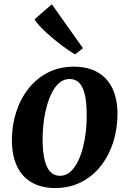

<svg xmlns="http://www.w3.org/2000/svg" viewBox="-20 -888 620 920"><path d="M333.5 -568.5Q400 -568.5 446.5 -542.5Q493 -516.5 517.8 -466.2Q542.5 -416 543 -343Q543 -271.5 522.8 -207.5Q502.5 -143.5 463.8 -93.8Q425 -44 369.5 -15.5Q314 13 244.5 13Q179.5 13 133 -13.2Q86.5 -39.5 62.2 -89.8Q38 -140 37 -212.5Q36.5 -284.5 56.8 -348.8Q77 -413 115.8 -462.5Q154.5 -512 209.5 -540.2Q264.5 -568.5 333.5 -568.5ZM314 -509.5Q286 -509.5 264.8 -491.5Q243.5 -473.5 228.2 -443Q213 -412.5 203 -374.5Q193 -336.5 188.5 -296.5Q184 -256.5 184 -219.5Q184.5 -154.5 195 -116.5Q205.5 -78.5 224 -62Q242.5 -45.5 267 -45.5Q294.5 -45.5 315.5 -63.5Q336.5 -81.5 352 -112Q367.5 -142.5 377.2 -180.5Q387 -218.5 391.5 -258.8Q396 -299 395.5 -336.5Q395.5 -402 385.2 -439.8Q375 -477.5 357 -493.5Q339 -509.5 314 -509.5ZM340 -627.5Q325 -635.5 297.2 -655Q269.5 -674.5 238.5 -700Q207.5 -725.5 182 -751Q156.5 -776.5 145.5 -795.5L228.5 -867.5L377.5 -657Z"/></svg>

Font: Merriweather Light 18pt
Style: Bold Italic
Weight: 700
Italic angle: -7.8°
Version: Version 2.101